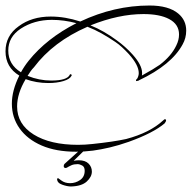

<svg xmlns="http://www.w3.org/2000/svg" viewBox="-39 -518 695 696"><path d="M237 32Q164 32 112 9.5Q60 -13 32 -52.5Q4 -92 4 -142Q4 -190 31 -244Q-19 -274 -19 -332Q-19 -389 29 -423Q76 -458 145 -458Q197 -458 252 -440Q375 -498 503 -498Q572 -498 607 -469Q636 -445 636 -407Q636 -380 623 -357Q603 -320 563.5 -287.5Q524 -255 465 -227L464 -226Q458 -224 456 -224Q454 -224 454 -226Q454 -230 459 -234Q464 -244 464 -253Q464 -282 428 -322Q415 -336 403 -347Q391 -358 379 -366Q354 -383 329 -397Q304 -411 278 -421Q154 -367 84 -274Q77 -267 71.5 -259Q66 -251 61 -243Q103 -226 147 -226Q204 -226 214 -247Q214 -249 216 -249Q219 -249 220.5 -247Q222 -245 220 -243Q214 -231 190.5 -224Q167 -217 136 -217Q93 -217 54 -231Q23 -179 23 -132Q23 -68 83 -30.5Q143 7 244 7Q269 7 296 4Q372 -4 418 -14Q505 -37 553 -82Q557 -86 559 -86Q563 -86 563 -80Q562 -77 558 -71Q517 -36 428 -4Q391 9 359 16.5Q327 24 298 28Q282 30 266.5 31Q251 32 237 32ZM475 -244Q497 -256 513.5 -266Q530 -276 540 -283Q582 -315 600 -353Q610 -373 610 -393Q610 -430 574 -449Q540 -467 481 -467Q391 -467 289 -426Q314 -416 337.5 -402.5Q361 -389 384 -372Q416 -349 442 -320Q476 -282 476 -254Q476 -252 476 -249Q476 -246 475 -244ZM37 -256Q43 -267 50 -277.5Q57 -288 65 -298Q130 -379 238 -434Q193 -446 149 -446Q85 -446 36 -414Q-9 -384 -9 -335Q-9 -284 37 -256ZM218 158Q205 158 186.5 151.5Q168 145 168 131Q168 128 172 128Q172 128 183 136Q196 146 215 146Q235 146 251.5 134.5Q268 123 268 101Q268 87 259 82Q250 77 242 77Q229 77 220 81Q211 85 203 90Q201 91 199 91Q192 91 192 84Q192 79 195 76L266 12Q279 15 274 20L228 65Q233 64 237.5 63.5Q242 63 247 63Q270 63 282 75Q294 87 294 104Q294 123 275.5 140Q257 157 218 158Z"/></svg>

Font: Passions Conflict
Style: Regular
Weight: 400
Designer: Robert E. Leuschke
Foundry: Robert E. Leuschke
Version: Version 1.010; ttfautohint (v1.8.3)